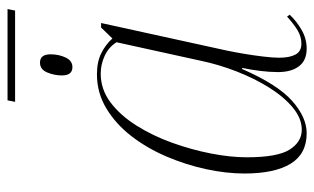

<svg xmlns="http://www.w3.org/2000/svg" viewBox="-182 -641 833 509"><g transform="rotate(-90 234.5 -386.5)"><path d="M219 -763 223 -783H465L461 -763ZM311 -611Q289 -611 289 -639Q289 -659 297 -678Q305 -697 323 -697Q345 -697 345 -669Q345 -647 336.5 -629Q328 -611 311 -611ZM136 10Q81 10 55 -32.5Q29 -75 29 -155Q29 -203 40.5 -256.5Q52 -310 74 -361.5Q96 -413 128 -454.5Q160 -496 201.5 -521Q243 -546 292 -546Q325 -546 348 -534.5Q371 -523 387 -505L416 -535H428L355 -202Q351 -183 346.5 -156.5Q342 -130 339 -104.5Q336 -79 336 -63Q336 -35 344.5 -19.5Q353 -4 373 -4Q392 -4 408.5 -14Q425 -24 445 -42L450 -35Q432 -16 409 -3Q386 10 360 10Q328 10 312.5 -11.5Q297 -33 298 -70Q298 -88 301 -113Q304 -138 309 -161H306Q265 -67 221.5 -28.5Q178 10 136 10ZM145 -3Q175 -3 203.5 -26.5Q232 -50 256.5 -89Q281 -128 299.5 -175.5Q318 -223 328 -271L377 -494Q364 -515 341 -525.5Q318 -536 294 -536Q252 -536 217.5 -510Q183 -484 156 -441Q129 -398 110.5 -346.5Q92 -295 82 -243.5Q72 -192 72 -149Q72 -67 92.5 -35Q113 -3 145 -3Z"/></g></svg>

Font: Noto Serif Display SemiCondensed ExtraLight
Style: Italic
Weight: 200
Width: 4
Italic angle: -12°
Designer: Monotype Design Team
Foundry: Monotype Imaging Inc.
Version: Version 2.009